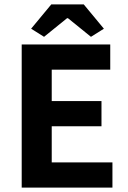

<svg xmlns="http://www.w3.org/2000/svg" viewBox="-20 -856 585 876"><path d="M79 0V-653H483V-538H216V-395H443V-280H216V-115H493V0ZM181 -688 122 -725 214 -836H362L454 -725L395 -688L290 -773H286Z"/></svg>

Font: Assistant ExtraLight
Style: Bold
Weight: 700
Version: Version 3.000